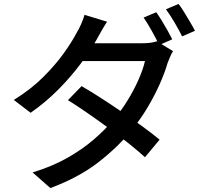

<svg xmlns="http://www.w3.org/2000/svg" viewBox="-20 -875 1040 972"><path d="M771 -813Q784 -795 799 -770.5Q814 -746 828 -721Q842 -696 852 -676L786 -647Q771 -678 749 -717.5Q727 -757 707 -786ZM884 -855Q898 -837 913.5 -811.5Q929 -786 943.5 -761.5Q958 -737 967 -719L902 -691Q886 -723 863.5 -761.5Q841 -800 820 -828ZM393 -439Q440 -412 494 -377Q548 -342 602 -305Q656 -268 704.5 -232.5Q753 -197 788 -168L714 -79Q680 -110 632 -148.5Q584 -187 530 -226.5Q476 -266 422.5 -303Q369 -340 324 -368ZM856 -616Q848 -604 841 -587Q834 -570 828 -555Q814 -506 788 -448Q762 -390 727 -331Q692 -272 647 -217Q578 -131 478 -53.5Q378 24 235 77L145 -2Q243 -32 319.5 -75Q396 -118 455 -169Q514 -220 558 -272Q594 -315 626 -367Q658 -419 681 -471Q704 -523 714 -566H358L396 -656H700Q721 -656 741 -658.5Q761 -661 774 -666ZM522 -765Q507 -742 492.5 -716.5Q478 -691 470 -676Q438 -619 388.5 -552.5Q339 -486 275 -421.5Q211 -357 135 -304L50 -369Q137 -423 199.5 -485.5Q262 -548 304 -607Q346 -666 369 -711Q379 -726 390.5 -752.5Q402 -779 408 -800Z"/></svg>

Font: Noto Sans SC Medium
Style: Regular
Weight: 500
Designer: Ryoko NISHIZUKA  (kana, bopomofo & ideographs); Paul D. Hunt (Latin, Greek & Cyrillic); Sandoll Communications , Soo-you
Foundry: Adobe
Version: Version 2.004-H2;hotconv 1.0.118;makeotfexe 2.5.65603